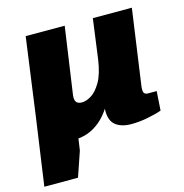

<svg xmlns="http://www.w3.org/2000/svg" viewBox="-104 -592 836 870"><g transform="rotate(-15 314.0 -156.5)"><path d="M276 -497 231 -184Q228 -162 235.5 -151.5Q243 -141 262 -141Q282 -141 306 -155.5Q330 -170 351.5 -206.5Q373 -243 383 -311L360 -95Q336 -56 307.5 -32Q279 -8 248 3Q217 14 180 14Q130 14 97.5 -4Q65 -22 50.5 -55Q36 -88 43 -132L93 -497ZM591 -497 542 -150Q538 -126 541.5 -114.5Q545 -103 561 -103H602L596 -13Q568 -3 529 4.5Q490 12 453 12Q407 12 380 -9Q353 -30 354 -80L355 -89V-104L408 -497ZM215 -64 196 67 156 184H-2L54 -209Z"/></g></svg>

Font: Exo 2 ExtraBold
Style: Italic
Weight: 800
Italic angle: -8°
Designer: Natanael Gama
Foundry: Natanael Gama
Version: Version 2.010